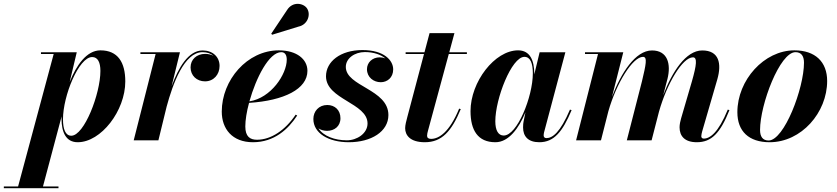

<svg xmlns="http://www.w3.org/2000/svg" viewBox="-139 -733 4370 1003"><path d="M182.5 -112.5C182.5 -44.5 204 10 267 10C389 10 515.5 -154.5 515.5 -307.5C515.5 -407 477 -470 385.5 -470C313.5 -470 259.5 -391.5 225 -304.5L262 -460H75V-451H141.5L-44.5 241H-119V250H166.5V241H85.5L183 -125.5C182.5 -121 182.5 -116.5 182.5 -112.5ZM190 -110C190 -232.5 272.5 -435 342.5 -435C372 -435 385.5 -407 385.5 -362.5C385.5 -243 301 -24 233.5 -24C202.5 -24 190 -59 190 -110Z M674 -451 559.5 0H688.5L731.5 -176C763.5 -294.5 823 -460.5 919 -460.5C943 -460.5 962.5 -453.5 976.5 -441C964 -448 949 -451.5 932.5 -451.5C888.5 -451.5 856.5 -422.5 856.5 -381C856.5 -338.5 888.5 -308 932 -308C977 -308 1008 -343.5 1008 -388.5C1008 -436.5 971.5 -469.5 919.5 -469.5C845 -469.5 793 -379.5 757.5 -282.5L801 -460H594.5V-451Z M1420.5 -594C1468.5 -604 1486 -657 1465 -689C1446.5 -717 1390 -727.5 1360.5 -680.5L1278 -557L1282.5 -551.5ZM1142.5 -72.5C1142.5 -105.5 1149.5 -149.5 1162 -195.5C1345.5 -207.5 1467 -268 1467 -363C1467 -423 1412 -470 1317.5 -470C1152 -470 1019.5 -314.5 1019.5 -150C1019.5 -60 1074 10 1182.5 10C1294 10 1367 -58.5 1413.5 -129.5L1405.5 -134C1351 -52.5 1276.5 -3 1203.5 -3C1167 -3 1142.5 -19.5 1142.5 -72.5ZM1330.5 -460.5C1352 -460.5 1359 -442 1359 -421.5C1359 -345 1277 -221 1164 -203.5C1198 -325 1266 -460.5 1330.5 -460.5Z M1890 -132C1890 -267.5 1667.5 -281 1667.5 -383.5C1667.5 -428 1713.5 -461 1767 -461C1814 -461 1850.5 -447.5 1874 -428C1865.5 -431.5 1855.5 -433.5 1845 -433.5C1805 -433.5 1778 -405.5 1778 -371.5C1778 -329 1813 -303.5 1850 -303.5C1883.5 -303.5 1915 -327 1915 -370.5C1915 -417.5 1867.5 -471.5 1754.5 -471.5C1639 -471.5 1564 -411 1564 -334.5C1564 -213.5 1781 -195 1781 -88C1781 -36 1726 0 1673 0C1609.5 0 1550.5 -22 1524.5 -62.5C1537 -54 1552.5 -49.5 1569.5 -49.5C1607 -49.5 1639.5 -72.5 1639.5 -115.5C1639.5 -157.5 1610.5 -184.5 1570.5 -184.5C1526.5 -184.5 1498 -151.5 1498 -111.5C1498 -37 1577 10 1683.5 10C1800 10 1890 -45.5 1890 -132Z M2268 -163 2259.5 -165.5C2208.5 -41 2153 -7.5 2113 -7.5C2099.5 -7.5 2092 -13 2092 -23.5C2092 -32.5 2094.5 -41.5 2096.5 -49L2205.5 -451H2300V-460H2208L2235 -560H2105L2078.5 -460H1980V-451H2076L1989 -122.5C1983.5 -102.5 1977.5 -79 1977.5 -63.5C1977.5 -26.5 2003.5 10 2080.5 10C2169.5 10 2220 -47.5 2268 -163Z M2652 -347.5C2652 -415.5 2631 -470 2567.5 -470C2445.5 -470 2319 -305.5 2319 -152.5C2319 -53 2357 10 2449 10C2518.5 10 2571.5 -63 2606 -146.5L2596 -97.5C2594.5 -90.5 2593.5 -81 2593.5 -67.5C2593.5 -21 2619.5 10 2678.5 10C2755.5 10 2800 -45.5 2847 -157.5L2838.5 -160.5C2787.5 -40.5 2747 -11.5 2715.5 -11.5C2705.5 -11.5 2701 -17.5 2701 -26C2701 -30.5 2702 -35.5 2703 -41L2814.5 -460H2680L2652 -344C2652 -345.5 2652 -346.5 2652 -347.5ZM2644.5 -350C2644.5 -227.5 2562.5 -25 2492.5 -25C2464.5 -25 2448.5 -51 2448.5 -99.5C2448.5 -217 2533.5 -436 2600.5 -436C2632.5 -436 2644.5 -401 2644.5 -350Z M3265 0 3303.5 -149.5C3345 -297 3426.5 -433.5 3481 -433.5C3504.5 -433.5 3500 -393.5 3475.5 -308L3419 -114.5C3415 -101 3411 -82.5 3411 -68C3411 -22.5 3437.5 10 3501 10C3578 10 3623 -37 3671.5 -157.5L3663 -160.5C3613 -38.5 3569 -9 3537.5 -9C3529 -9 3524.5 -14 3524.5 -21.5C3524.5 -28 3527 -38 3529 -46L3608.5 -319.5C3631.5 -400.5 3618 -469.5 3529.5 -469.5C3444 -469.5 3372 -357.5 3325.5 -235.5L3347.5 -319.5C3368 -400.5 3347.5 -469.5 3267 -469.5C3180 -469.5 3105 -351 3058 -227L3117 -460H2917V-451H2985L2870.5 0H3000.5L3039 -151.5C3080.5 -298 3166 -436 3220 -436C3244.5 -436 3235 -394.5 3214.5 -308L3135.5 0Z M3881.5 10C4047.5 10 4182 -145 4182 -310C4182 -410 4119.5 -470 4011 -470C3852.5 -470 3713 -314.5 3713 -147C3713 -47 3773 10 3881.5 10ZM3876 1C3845 1 3831.5 -20 3831.5 -54C3831.5 -188 3935 -460.5 4016.5 -460.5C4047.5 -460.5 4061 -439.5 4061 -405.5C4061 -271.5 3957.5 1 3876 1Z"/></svg>

Font: Bodoni* 24pt
Style: Bold Italic
Weight: 700
Italic angle: -13°
Version: Version 2.3